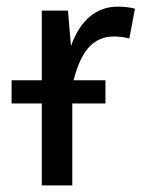

<svg xmlns="http://www.w3.org/2000/svg" viewBox="-20 -559 437 579"><path d="M387 -533 370 -443Q346 -449 324 -449Q278 -449 248.5 -417Q219 -385 202 -317H298V-247H198V0H106V-247H15V-317H106V-527H185L194 -420Q215 -479 251 -509Q287 -539 335 -539Q363 -539 387 -533Z"/></svg>

Font: Fira GO
Style: Regular
Weight: 400
Designer: Carrois Corporate
Foundry: Carrois Corporate GbR
Version: Version 0.300